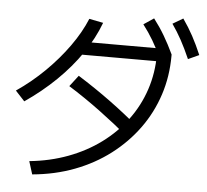

<svg xmlns="http://www.w3.org/2000/svg" viewBox="-59 -919 1119 1036"><g transform="rotate(5 500.0 -400.5)"><path d="M131 -16Q242 -27 339.5 -63.5Q437 -100 515.5 -158Q594 -216 650.5 -292Q707 -368 737 -458.5Q767 -549 767 -650L800 -613H337V-683H829L846 -656V-649Q846 -537 813 -436.5Q780 -336 718.5 -251.5Q657 -167 571.5 -102Q486 -37 380.5 3Q275 43 153 54ZM26 -389Q108 -445 178 -514Q248 -583 302 -658.5Q356 -734 387 -809L463 -794Q431 -708 375 -626.5Q319 -545 243.5 -471.5Q168 -398 76 -335ZM653 -187Q568 -258 483.5 -320.5Q399 -383 311 -438L357 -498Q451 -439 536.5 -376.5Q622 -314 700 -247ZM786 -625Q760 -682 735 -724Q710 -766 680 -805L735 -842Q768 -799 794.5 -754Q821 -709 846 -656ZM936 -639Q911 -696 887.5 -739Q864 -782 836 -822L892 -855Q923 -811 947.5 -765.5Q972 -720 995 -666Z"/></g></svg>

Font: M PLUS 2 Thin
Style: Regular
Weight: 400
Version: Version 1.001